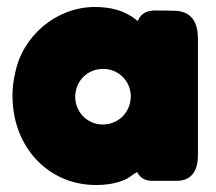

<svg xmlns="http://www.w3.org/2000/svg" viewBox="-20 -520 617 549"><path d="M484 -489C464 -490 444 -490 424 -490C402 -490 383 -483 374 -460C373 -461 371 -462 370 -463C335 -491 295 -500 251 -500C141 -500 43 -417 23 -309C15 -276 14 -243 18 -209C33 -84 128 9 254 9C284 9 313 5 341 -8C352 -14 361 -22 372 -28C381 -11 395 -3 415 -3C446 -3 446 -3 486 -3C531 -3 546 -37 546 -76V-410C546 -451 531 -486 484 -489ZM195 -244C196 -289 230 -323 275 -323C318 -323 354 -289 354 -244C353 -196 316 -164 274 -164C229 -164 195 -200 195 -244Z"/></svg>

Font: Periwinkle
Style: Bold
Weight: 700
Version: Version 2.001